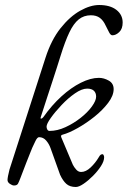

<svg xmlns="http://www.w3.org/2000/svg" viewBox="-20 -726 510 767"><path d="M283 21Q259 21 245 8.5Q231 -4 220 -28L182 -134Q176 -151 164.5 -164.5Q153 -178 136 -178Q129 -178 121.5 -162.5Q114 -147 109 -136Q106 -129 99.5 -112.5Q93 -96 85 -76Q77 -56 71 -39.5Q65 -23 62 -16Q56 0 52 7.5Q48 15 36 15Q29 15 19.5 8.5Q10 2 10 -7Q10 -12 12 -23Q14 -34 18 -49L162 -496Q185 -567 222 -613.5Q259 -660 300 -683Q341 -706 376 -706Q420 -706 445 -686.5Q470 -667 470 -636Q470 -611 456.5 -598Q443 -585 429 -585Q422 -585 416 -596.5Q410 -608 402 -624Q393 -644 379 -654.5Q365 -665 343 -665Q315 -665 294.5 -648.5Q274 -632 257 -596.5Q240 -561 222 -503Q215 -480 207 -455.5Q199 -431 190 -403Q181 -375 169.5 -340.5Q158 -306 144 -262Q140 -251 144.5 -252Q149 -253 153 -258Q187 -306 225.5 -341Q264 -376 303 -395.5Q342 -415 375 -415Q395 -415 414.5 -404Q434 -393 434 -370Q434 -344 412 -315Q390 -286 357.5 -260Q325 -234 290.5 -214.5Q256 -195 230 -188Q221 -186 225 -177L271 -68Q276 -58 284.5 -48.5Q293 -39 304 -39Q323 -39 342 -57Q361 -75 374 -97Q379 -106 382.5 -108Q386 -110 390 -110Q392 -110 394 -106Q396 -102 396 -98Q396 -82 383 -62Q370 -42 351 -23Q332 -4 313.5 8.5Q295 21 283 21ZM178 -203Q209 -203 241.5 -218Q274 -233 302 -255Q330 -277 347 -300.5Q364 -324 364 -340Q364 -355 355 -363.5Q346 -372 328 -372Q307 -372 279.5 -353Q252 -334 226 -306.5Q200 -279 183 -255Q166 -231 166 -220Q166 -214 169 -208.5Q172 -203 178 -203Z"/></svg>

Font: EB Garamond
Style: Italic
Weight: 400
Italic angle: -17.2°
Designer: Georg Duffner and Octavio Pardo
Foundry: Georg Duffner
Version: Version 1.001